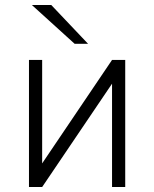

<svg xmlns="http://www.w3.org/2000/svg" viewBox="-20 -752 620 772"><path d="M96.5 0V-511H149.5V-95L430.5 -511H483.5V0H430.5V-415.5L149.5 0ZM280 -576 108 -732H186L334 -576Z"/></svg>

Font: Overpass ExtraLight
Style: Regular
Weight: 250
Designer: Delve Withrington, Dave Bailey, Thomas Jockin
Foundry: Delve Fonts LLC
Version: Version 4.000